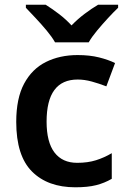

<svg xmlns="http://www.w3.org/2000/svg" viewBox="-20 -786 541 816"><path d="M300 10Q183 10 116 -57Q49 -124 49 -268Q49 -368 82.5 -430.5Q116 -493 175 -522.5Q234 -552 310 -552Q361 -552 401 -542Q441 -532 469 -518L432 -419Q401 -431 370 -439.5Q339 -448 310 -448Q178 -448 178 -269Q178 -182 211.5 -138Q245 -94 308 -94Q353 -94 388 -105Q423 -116 455 -135V-26Q424 -8 388.5 1Q353 10 300 10ZM214 -606Q201 -629 178.5 -656Q156 -683 132 -708.5Q108 -734 90 -753V-766H174Q201 -749 230 -727Q259 -705 284 -678Q310 -705 340 -727.5Q370 -750 397 -766H482V-753Q463 -735 439 -709Q415 -683 392.5 -656Q370 -629 357 -606Z"/></svg>

Font: Noto Sans Sinhala UI SemiBold
Style: Regular
Weight: 600
Designer: Jelle Bosma - Monotype Design Team
Foundry: Monotype Imaging Inc.
Version: Version 2.006; ttfautohint (v1.8.4.7-5d5b)